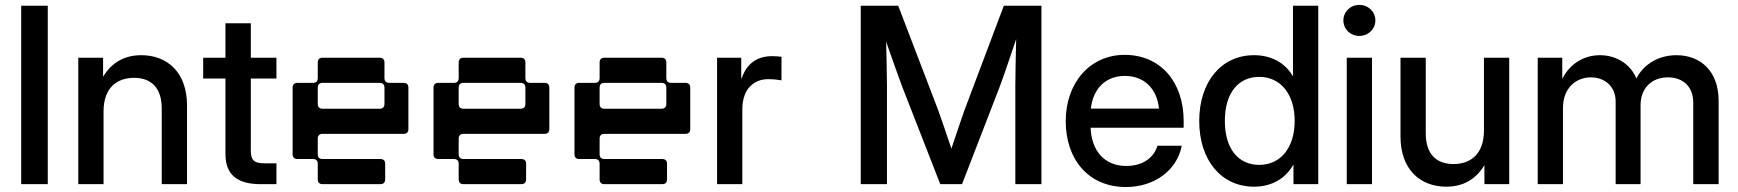

<svg xmlns="http://www.w3.org/2000/svg" viewBox="-20 -751 7087 783"><path d="M174.8 0V-727.5H66.4V0Z M402.3 0V-296.9C402.3 -392.6 456.5 -433.6 526.9 -433.6C598.1 -433.6 639.6 -391.1 639.6 -308.6V0H742.7V-321.3C742.7 -456.1 662.1 -525.9 556.2 -525.9C488.3 -525.9 435.5 -496.6 400.4 -438V-515.6H299.3V0Z M1107.4 -430.7V-515.6H1002.9V-656.2H899.4V-515.6H808.6V-430.7H899.4V-123C899.4 -40 945.8 0 1042.5 0H1107.4V-85H1057.1C1016.1 -85 1002.9 -98.1 1002.9 -136.2V-430.7Z M1275.9 -327.1V-393.6C1275.9 -406.2 1282.7 -413.1 1295.4 -413.1H1528.3C1541 -413.1 1547.9 -406.2 1547.9 -393.6V-327.1C1547.9 -314.5 1541 -307.6 1528.3 -307.6H1295.4C1282.7 -307.6 1275.9 -314.5 1275.9 -327.1ZM1173.3 -393.6V-122.1C1173.3 -109.4 1180.2 -102.5 1192.9 -102.5H1256.3C1269 -102.5 1275.9 -95.7 1275.9 -83V-19.5C1275.9 -6.8 1282.7 0 1295.4 0H1531.2C1543.9 0 1550.8 -6.8 1550.8 -19.5V-83C1550.8 -95.7 1543.9 -102.5 1531.2 -102.5H1295.4C1282.7 -102.5 1275.9 -109.4 1275.9 -122.1V-185.5C1275.9 -198.2 1282.7 -205.1 1295.4 -205.1H1626C1638.7 -205.1 1645.5 -211.9 1645.5 -224.6V-393.6C1645.5 -406.2 1638.7 -413.1 1626 -413.1H1567.4C1554.7 -413.1 1547.9 -419.9 1547.9 -432.6V-496.1C1547.9 -508.8 1541 -515.6 1528.3 -515.6H1295.4C1282.7 -515.6 1275.9 -508.8 1275.9 -496.1V-432.6C1275.9 -419.9 1269 -413.1 1256.3 -413.1H1192.9C1180.2 -413.1 1173.3 -406.2 1173.3 -393.6ZM1850.6 -327.1V-393.6C1850.6 -406.2 1857.4 -413.1 1870.1 -413.1H2103C2115.7 -413.1 2122.6 -406.2 2122.6 -393.6V-327.1C2122.6 -314.5 2115.7 -307.6 2103 -307.6H1870.1C1857.4 -307.6 1850.6 -314.5 1850.6 -327.1ZM1748 -393.6V-122.1C1748 -109.4 1754.9 -102.5 1767.6 -102.5H1831.1C1843.8 -102.5 1850.6 -95.7 1850.6 -83V-19.5C1850.6 -6.8 1857.4 0 1870.1 0H2106C2118.7 0 2125.5 -6.8 2125.5 -19.5V-83C2125.5 -95.7 2118.7 -102.5 2106 -102.5H1870.1C1857.4 -102.5 1850.6 -109.4 1850.6 -122.1V-185.5C1850.6 -198.2 1857.4 -205.1 1870.1 -205.1H2200.7C2213.4 -205.1 2220.2 -211.9 2220.2 -224.6V-393.6C2220.2 -406.2 2213.4 -413.1 2200.7 -413.1H2142.1C2129.4 -413.1 2122.6 -419.9 2122.6 -432.6V-496.1C2122.6 -508.8 2115.7 -515.6 2103 -515.6H1870.1C1857.4 -515.6 1850.6 -508.8 1850.6 -496.1V-432.6C1850.6 -419.9 1843.8 -413.1 1831.1 -413.1H1767.6C1754.9 -413.1 1748 -406.2 1748 -393.6ZM2425.3 -327.1V-393.6C2425.3 -406.2 2432.1 -413.1 2444.8 -413.1H2677.7C2690.4 -413.1 2697.3 -406.2 2697.3 -393.6V-327.1C2697.3 -314.5 2690.4 -307.6 2677.7 -307.6H2444.8C2432.1 -307.6 2425.3 -314.5 2425.3 -327.1ZM2322.8 -393.6V-122.1C2322.8 -109.4 2329.6 -102.5 2342.3 -102.5H2405.8C2418.5 -102.5 2425.3 -95.7 2425.3 -83V-19.5C2425.3 -6.8 2432.1 0 2444.8 0H2680.7C2693.4 0 2700.2 -6.8 2700.2 -19.5V-83C2700.2 -95.7 2693.4 -102.5 2680.7 -102.5H2444.8C2432.1 -102.5 2425.3 -109.4 2425.3 -122.1V-185.5C2425.3 -198.2 2432.1 -205.1 2444.8 -205.1H2775.4C2788.1 -205.1 2794.9 -211.9 2794.9 -224.6V-393.6C2794.9 -406.2 2788.1 -413.1 2775.4 -413.1H2716.8C2704.1 -413.1 2697.3 -419.9 2697.3 -432.6V-496.1C2697.3 -508.8 2690.4 -515.6 2677.7 -515.6H2444.8C2432.1 -515.6 2425.3 -508.8 2425.3 -496.1V-432.6C2425.3 -419.9 2418.5 -413.1 2405.8 -413.1H2342.3C2329.6 -413.1 2322.8 -406.2 2322.8 -393.6Z M2904.3 -515.6V0H3007.3V-304.7C3007.3 -388.7 3054.7 -428.2 3112.8 -428.2C3136.7 -428.2 3159.2 -424.8 3167 -423.3V-519.5C3158.7 -520.5 3145 -522 3129.4 -522C3064 -522 3023.9 -488.3 3004.9 -432.1H3002.9V-515.6Z M3490.2 -727.5V0H3597.2V-396.5C3597.2 -445.8 3595.2 -515.1 3593.8 -581.1C3620.1 -505.9 3644.5 -436.5 3659.7 -396.5L3814.5 0H3903.3L4056.6 -396.5C4072.3 -438 4097.2 -512.2 4124 -591.3C4122.6 -522.5 4120.6 -448.2 4120.6 -396.5V0H4227.1V-727.5H4073.7L3913.1 -301.3C3900.4 -264.2 3876.5 -195.3 3859.9 -145C3843.3 -195.3 3819.3 -264.2 3806.2 -301.3L3643.1 -727.5Z M4571.8 11.7C4688.5 11.7 4780.3 -57.1 4799.3 -156.7H4700.2C4685.5 -107.9 4640.6 -74.2 4573.2 -74.2C4482.9 -74.2 4431.2 -137.2 4427.7 -230H4807.1V-257.8C4807.1 -417 4712.4 -527.3 4566.4 -527.3C4425.8 -527.3 4326.2 -414.1 4326.2 -256.8C4326.2 -101.1 4418.9 11.7 4571.8 11.7ZM4706.5 -308.1H4428.7C4437.5 -390.1 4489.7 -441.4 4567.4 -441.4C4645.5 -441.4 4698.2 -390.1 4706.5 -308.1Z M5094.2 10.3C5161.6 10.3 5219.2 -18.6 5253.9 -78.6H5254.9V0H5356V-727.5H5252.9V-440.9H5252C5218.8 -498 5160.6 -525.9 5093.8 -525.9C4960.4 -525.9 4870.6 -417 4870.6 -257.8C4870.6 -98.1 4960 10.3 5094.2 10.3ZM5115.2 -78.6C5032.2 -78.6 4975.1 -141.6 4975.1 -257.8C4975.1 -374.5 5032.2 -437.5 5115.2 -437.5C5203.1 -437.5 5259.8 -366.2 5259.8 -257.8C5259.8 -149.4 5203.1 -78.6 5115.2 -78.6Z M5472.2 -515.6V0H5575.2V-515.6ZM5523.4 -604.5C5560.1 -604.5 5588.9 -632.3 5588.9 -667.5C5588.9 -703.1 5560.1 -731 5523.4 -731C5486.8 -731 5458.5 -703.1 5458.5 -667.5C5458.5 -632.3 5486.8 -604.5 5523.4 -604.5Z M5877.9 10.3C5946.3 10.3 5998.5 -19 6033.7 -77.6V0H6134.8V-515.6H6031.7V-218.8C6031.7 -123 5977.5 -82 5907.7 -82C5835.9 -82 5794.4 -124.5 5794.4 -207V-515.6H5691.4V-194.3C5691.4 -59.6 5772 10.3 5877.9 10.3Z M6251 -515.6V0H6354V-311C6354 -392.6 6407.7 -435.5 6467.8 -435.5C6526.4 -435.5 6568.8 -396.5 6568.8 -337.4V0H6670.4V-322.3C6670.4 -388.2 6712.9 -435.5 6781.7 -435.5C6837.4 -435.5 6885.3 -404.3 6885.3 -330.6V0H6988.8V-339.4C6988.8 -463.4 6912.6 -525.9 6816.9 -525.9C6740.7 -525.9 6681.2 -486.3 6653.3 -430.7C6631.8 -485.8 6575.2 -525.9 6504.9 -525.9C6440.9 -525.9 6382.8 -492.7 6351.1 -429.2V-515.6Z"/></svg>

Font: Inteeer Medium
Style: Regular
Weight: 500
Designer: Rasmus Andersson
Foundry: rsms
Version: Version 4.001;Glyphs 3.4 (3402)